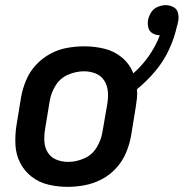

<svg xmlns="http://www.w3.org/2000/svg" viewBox="-20 -718 714 746"><path d="M243 8Q276 8 310 1.5Q344 -5 375.5 -21.5Q407 -38 431.5 -65Q456 -92 469.5 -124Q483 -156 489 -189L507 -299Q510 -317 512 -335.5Q514 -354 512 -372H513Q552 -404 584.5 -443Q617 -482 637.5 -527Q658 -572 668 -618L669 -620Q670 -625 671 -629.5Q672 -634 673 -639Q675 -655 671 -669.5Q667 -684 653 -691Q639 -698 624 -698Q608 -698 592 -691Q576 -684 567 -669.5Q558 -655 555 -639Q553 -624 556.5 -610Q560 -596 573 -588.5Q586 -581 601 -581Q585 -539 559 -501.5Q533 -464 498 -433Q484 -469 454.5 -494Q425 -519 386.5 -528.5Q348 -538 308 -538Q275 -538 241 -532Q207 -526 175.5 -509Q144 -492 119.5 -465.5Q95 -439 81.5 -406.5Q68 -374 62 -341L44 -231Q38 -193 40 -155Q42 -117 58.5 -85Q75 -53 103.5 -31Q132 -9 168.5 -0.5Q205 8 243 8ZM245 -89Q221 -89 199.5 -97.5Q178 -106 166 -125Q154 -144 152.5 -167.5Q151 -191 155 -215L173 -325Q178 -356 195.5 -385Q213 -414 244 -427.5Q275 -441 306 -441Q330 -441 351.5 -432.5Q373 -424 385 -405Q397 -386 399 -362.5Q401 -339 397 -315L378 -205Q373 -174 355.5 -145Q338 -116 307 -102.5Q276 -89 245 -89Z"/></svg>

Font: Iosevka Sparkle SmBdObl
Style: Regular
Weight: 600
Italic angle: -9°
Designer: Belleve Invis
Foundry: Belleve Invis
Version: Version 4.5.0; ttfautohint (v1.8.3)